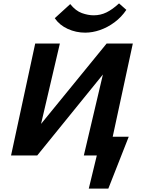

<svg xmlns="http://www.w3.org/2000/svg" viewBox="-20 -914 828 1129"><path d="M591 0V-110H737L673 0ZM502 195 576 -110H737L617 195ZM109 0 124 -66 607 -658H691L676 -588L199 0ZM45 0 187 -658H332L178 0ZM473 0 628 -658H761L619 0ZM481 -722Q427 -722 378.5 -744Q330 -766 302 -807L393 -890Q425 -850 461.5 -837Q498 -824 531 -824Q571 -824 606 -841Q641 -858 680 -894L723 -856Q694 -813 653.5 -783Q613 -753 568.5 -737.5Q524 -722 481 -722Z"/></svg>

Font: Ysabeau Infant ExtraBold
Style: Italic
Weight: 800
Italic angle: -12°
Designer: Christian Thalmann (Catharsis Fonts)
Version: Version 2.001;gftools[0.9.30]; featfreeze: ss01,ss02,lnum